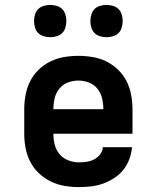

<svg xmlns="http://www.w3.org/2000/svg" viewBox="-20 -756 640 784"><path d="M303 8Q273 8 243.5 3Q214 -2 187.5 -15Q161 -28 139 -48.5Q117 -69 103.5 -95.5Q90 -122 84.5 -151Q79 -180 79 -210V-310Q79 -339 84.5 -368.5Q90 -398 103 -424Q116 -450 137.5 -471Q159 -492 185.5 -505Q212 -518 241.5 -523Q271 -528 300 -528Q329 -528 358.5 -523Q388 -518 414.5 -505Q441 -492 462.5 -471Q484 -450 497 -424Q510 -398 515.5 -368.5Q521 -339 521 -310V-210H198Q198 -187 203.5 -165Q209 -143 223.5 -126Q238 -109 259.5 -101Q281 -93 303 -93Q319 -93 335 -95.5Q351 -98 365 -105.5Q379 -113 389 -126Q399 -139 400 -155H519Q517 -130 508 -106Q499 -82 483.5 -62.5Q468 -43 446.5 -29Q425 -15 401.5 -6.5Q378 2 353 5Q328 8 303 8ZM402 -310Q402 -332 397 -354Q392 -376 378 -393.5Q364 -411 343 -419Q322 -427 300 -427Q278 -427 257 -419Q236 -411 222 -393.5Q208 -376 203 -354Q198 -332 198 -310ZM415 -604Q402 -604 388.5 -608Q375 -612 366 -621Q357 -630 353 -643.5Q349 -657 349 -670Q349 -683 353 -696.5Q357 -710 366 -719Q375 -728 388.5 -732Q402 -736 415 -736Q428 -736 441.5 -732Q455 -728 464 -719Q473 -710 477 -696.5Q481 -683 481 -670Q481 -657 477 -643.5Q473 -630 464 -621Q455 -612 441.5 -608Q428 -604 415 -604ZM185 -604Q172 -604 158.5 -608Q145 -612 136 -621Q127 -630 123 -643.5Q119 -657 119 -670Q119 -683 123 -696.5Q127 -710 136 -719Q145 -728 158.5 -732Q172 -736 185 -736Q198 -736 211.5 -732Q225 -728 234 -719Q243 -710 247 -696.5Q251 -683 251 -670Q251 -657 247 -643.5Q243 -630 234 -621Q225 -612 211.5 -608Q198 -604 185 -604Z"/></svg>

Font: Iosevka Plex Etoile
Style: Bold
Weight: 700
Designer: Belleve Invis
Foundry: Belleve Invis
Version: Version 25.1.1; ttfautohint (v1.8.4)